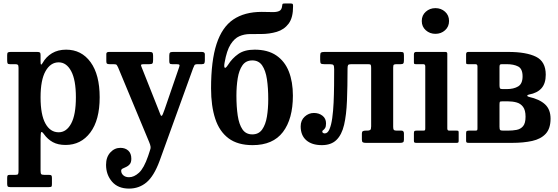

<svg xmlns="http://www.w3.org/2000/svg" viewBox="-20 -817 3192 1098"><path d="M21 -472V-502Q21 -514.5 25.5 -517.2Q30 -520 41.5 -520H192.5Q203.5 -520 207.8 -517Q212 -514 212 -502.5V-465Q212 -448.5 215 -447.8Q218 -447 223.5 -456.5Q243 -492 277.2 -512.5Q311.5 -533 358 -533Q446 -533 498 -461.5Q550 -390 550 -260.5Q550 -130.5 496.5 -59.2Q443 12 355 12Q311.5 12 282 -4.2Q252.5 -20.5 232 -49Q221 -64.5 216.5 -62Q212 -59.5 212 -20.5V159Q212 174.5 215.8 178.8Q219.5 183 233.5 183H259.5Q270.5 183 273.8 186.2Q277 189.5 277 201V236Q277 248 274 250.5Q271 253 259 253H38.5Q27 253 24 248.8Q21 244.5 21 234V200.5Q21 190.5 23.5 186.8Q26 183 36 183H67.5Q80.5 183 83.2 178.5Q86 174 86 159V-429Q86 -443.5 81.5 -446.8Q77 -450 67 -450H36.5Q26.5 -450 23.8 -454.2Q21 -458.5 21 -472ZM212 -260.5Q212 -160.5 239.8 -110.5Q267.5 -60.5 315.5 -60.5Q360 -60.5 387 -110.5Q414 -160.5 414 -260.5Q414 -360 387 -410.2Q360 -460.5 315.5 -460.5Q269 -460.5 240.5 -410.2Q212 -360 212 -260.5Z M586.5 125.5Q586.5 81.5 610.8 55Q635 28.5 668.5 28.5Q696.5 28.5 713.8 44.5Q731 60.5 731 90.5Q731 111.5 722.2 122Q713.5 132.5 702 137.5Q690.5 142.5 681.8 146.8Q673 151 673 159.5Q673 174.5 685.2 185.5Q697.5 196.5 718 196.5Q746.5 196.5 774.8 170.8Q803 145 827 75.5L836 48Q842.5 32.5 841 21.5Q839.5 10.5 833 -4.5L655.5 -431Q650 -442.5 646.8 -446.2Q643.5 -450 628.5 -450H607Q595.5 -450 591.8 -453.2Q588 -456.5 588 -467V-508.5Q588 -520 603 -520H835.5Q847.5 -520 851.5 -515.8Q855.5 -511.5 855.5 -498.5V-474Q855.5 -459 851.8 -454.5Q848 -450 834 -450H805.5Q791 -450 787.8 -447.5Q784.5 -445 789 -435L884.5 -194.5Q892 -176.5 895.8 -165.5Q899.5 -154.5 903 -154.5Q907.5 -154.5 911.2 -164.2Q915 -174 921.5 -191.5L1004.5 -433Q1008.5 -443.5 1005.5 -446.8Q1002.5 -450 987 -450H964.5Q953.5 -450 950.8 -454Q948 -458 948 -468V-498.5Q948 -511.5 952 -515.8Q956 -520 968.5 -520H1134.5Q1151.5 -520 1151.5 -506.5V-471.5Q1151.5 -460.5 1148.5 -455.2Q1145.5 -450 1134.5 -450H1112Q1095 -450 1092 -444Q1089 -438 1084 -426L892.5 103.5Q860.5 190 818 225.8Q775.5 261.5 718 261.5Q655 261.5 620.8 222Q586.5 182.5 586.5 125.5Z M1656 -782.5Q1656.5 -716.5 1630.8 -682Q1605 -647.5 1562.8 -635Q1520.5 -622.5 1473 -622.5Q1441 -622.5 1409 -622.2Q1377 -622 1348.8 -609.8Q1320.5 -597.5 1298.5 -562.8Q1276.5 -528 1264.5 -459.5Q1260 -435.5 1265 -430Q1270 -424.5 1284 -446Q1307.5 -483.5 1342.8 -508.2Q1378 -533 1436 -533Q1511.5 -533 1560 -500Q1608.5 -467 1631.8 -408Q1655 -349 1655 -270Q1655 -137 1598 -62Q1541 13 1424.5 13Q1339 13 1286.8 -26.2Q1234.5 -65.5 1210.8 -138.2Q1187 -211 1187 -311.5Q1187 -469.5 1218.5 -565.8Q1250 -662 1314.2 -705.5Q1378.5 -749 1476.5 -749Q1509.5 -749 1535.2 -748Q1561 -747 1576.2 -753.8Q1591.5 -760.5 1593.5 -783.5Q1594.5 -792 1596 -794.5Q1597.5 -797 1607.5 -797H1643Q1651.5 -797 1653.8 -794.2Q1656 -791.5 1656 -782.5ZM1332 -270Q1332 -206 1339.5 -156Q1347 -106 1366.5 -77.2Q1386 -48.5 1423 -48.5Q1459.5 -48.5 1479.2 -76.5Q1499 -104.5 1506.5 -150.2Q1514 -196 1514 -250Q1514 -314 1506.5 -364Q1499 -414 1479.2 -442.8Q1459.5 -471.5 1423 -471.5Q1386 -471.5 1366.5 -443.5Q1347 -415.5 1339.5 -369.8Q1332 -324 1332 -270Z M1699.5 -94.5Q1699.5 -129 1722.5 -150Q1745.5 -171 1775 -171Q1804 -171 1824.2 -155.2Q1844.5 -139.5 1844.5 -111.5Q1844.5 -93 1839.2 -84.8Q1834 -76.5 1828.5 -73Q1823 -69.5 1823 -65Q1823 -59 1827.8 -56.5Q1832.5 -54 1837 -54Q1854 -54 1864.2 -78Q1874.5 -102 1880 -141.8Q1885.5 -181.5 1887.8 -229.8Q1890 -278 1890.5 -327.8Q1891 -377.5 1891 -420.5Q1891 -439 1887 -444.5Q1883 -450 1866 -450H1834.5Q1819 -450 1815 -454Q1811 -458 1811 -474.5V-497.5Q1811 -513 1816 -516.5Q1821 -520 1836 -520H2270.5Q2283.5 -520 2286.8 -516.5Q2290 -513 2290 -499.5V-472Q2290 -458.5 2286.2 -454.2Q2282.5 -450 2271.5 -450H2249Q2236 -450 2232.2 -447Q2228.5 -444 2228.5 -430V-91Q2228.5 -78.5 2232.5 -74.2Q2236.5 -70 2248 -70H2276Q2290 -70 2290 -53.5V-18.5Q2290 -7.5 2285.5 -3.8Q2281 0 2268.5 0H2072Q2059.5 0 2054.5 -3.5Q2049.5 -7 2049.5 -19V-53Q2049.5 -63 2054.5 -66.5Q2059.5 -70 2071.5 -70H2080Q2091.5 -70 2097 -73.8Q2102.5 -77.5 2102.5 -94.5V-428.5Q2102.5 -441.5 2100.2 -445.8Q2098 -450 2085.5 -450H1989Q1974 -450 1970.8 -445Q1967.5 -440 1967.5 -424.5Q1967.5 -322 1964.2 -241Q1961 -160 1947.8 -103.2Q1934.5 -46.5 1904.2 -16.8Q1874 13 1820.5 13Q1763.5 13 1731.5 -15Q1699.5 -43 1699.5 -94.5Z M2392 -697Q2392 -729.5 2415 -750Q2438 -770.5 2470 -770.5Q2502.5 -770.5 2525.2 -750Q2548 -729.5 2548 -697Q2548 -664.5 2525.2 -644Q2502.5 -623.5 2470 -623.5Q2438 -623.5 2415 -644Q2392 -664.5 2392 -697ZM2401 -450H2358.5Q2351 -450 2349 -452Q2347 -454 2347 -461.5V-506.5Q2347 -520 2360 -520H2527.5Q2538 -520 2538 -509.5V-82Q2538 -70 2548.5 -70H2590.5Q2598 -70 2600.5 -68.5Q2603 -67 2603 -59.5V-13Q2603 -5 2601 -2.5Q2599 0 2591 0H2361.5Q2353.5 0 2350.2 -2Q2347 -4 2347 -12V-55Q2347 -65 2350.2 -67.5Q2353.5 -70 2362.5 -70H2400Q2408.5 -70 2410.2 -72.5Q2412 -75 2412 -83V-437.5Q2412 -450 2401 -450Z M2698.5 -450H2656Q2648.5 -450 2647 -452.2Q2645.5 -454.5 2645.5 -462V-507Q2645.5 -520 2657.5 -520H2886.5Q2989.5 -520 3045.2 -492.5Q3101 -465 3101 -390Q3101 -340 3076.8 -312.5Q3052.5 -285 3006 -276.5Q2995 -274.5 2995.5 -269.8Q2996 -265 3005 -263Q3065.5 -249.5 3097 -220.2Q3128.5 -191 3128.5 -138.5Q3128.5 -82 3100.8 -52Q3073 -22 3023.5 -11Q2974 0 2908.5 0H2661Q2652.5 0 2649 -2Q2645.5 -4 2645.5 -12V-55Q2645.5 -65 2649.2 -67.5Q2653 -70 2662 -70H2699Q2707.5 -70 2709 -73Q2710.5 -76 2710.5 -84V-438Q2710.5 -450 2698.5 -450ZM2836.5 -434V-329.5Q2836.5 -316 2839.5 -311.8Q2842.5 -307.5 2855 -307.5H2877.5Q2918 -307.5 2943.2 -322.8Q2968.5 -338 2968.5 -380.5Q2968.5 -423.5 2943.2 -436.8Q2918 -450 2877.5 -450H2850.5Q2841.5 -450 2839 -446.8Q2836.5 -443.5 2836.5 -434ZM2836.5 -216.5V-92.5Q2836.5 -78 2840 -74Q2843.5 -70 2857.5 -70H2884.5Q2911 -70 2934 -74.2Q2957 -78.5 2971.2 -95.2Q2985.5 -112 2985.5 -149.5Q2985.5 -187 2971.2 -206Q2957 -225 2934 -231.2Q2911 -237.5 2884.5 -237.5H2854Q2840.5 -237.5 2838.5 -234.5Q2836.5 -231.5 2836.5 -216.5Z"/></svg>

Font: Besley* Narrow Semi
Style: Regular
Weight: 600
Width: 4
Designer: Owen Earl
Foundry: indestructible type*
Version: Version 3.000; ttfautohint (v1.8.3)